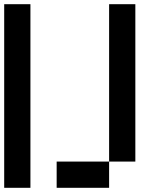

<svg xmlns="http://www.w3.org/2000/svg" viewBox="-20 -895 790 915"><path d="M0 0V-875H125V0ZM500 -125V0H250V-125ZM500 -875H625V-125H500Z"/></svg>

Font: Galmuri7 Regular
Style: Regular
Weight: 400
Designer: Lee Minseo (quiple)
Version: Version 2.399;hotconv 1.1.1;makeotfexe 2.6.0 DEVELOPMENT